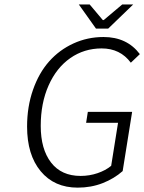

<svg xmlns="http://www.w3.org/2000/svg" viewBox="-20 -840 655 872"><path d="M416 -710 337.9 -819.8H387.2L446.8 -749H451.2L535.2 -819.8H585L471.2 -710ZM333 12.2Q226.6 12.2 164.8 -62.3Q103 -136.7 103 -265.1Q103 -355.5 129.9 -432.1Q156.7 -508.8 203.1 -561Q249.5 -613.3 313.5 -642.6Q377.4 -671.9 450.2 -671.9Q556.6 -671.9 615.2 -594.2L574.2 -555.2Q525.9 -620.1 441.9 -620.1Q362.3 -620.1 299.3 -576.2Q236.3 -532.2 200.7 -451.9Q165 -371.6 165 -268.1Q165 -162.6 211.9 -101.8Q258.8 -41 346.2 -41Q386.2 -41 422.9 -53.5Q459.5 -65.9 484.9 -86.9L516.1 -282.2H371.1L378.9 -332H580.1L537.1 -63Q498.5 -28.8 446.3 -8.3Q394 12.2 333 12.2Z"/></svg>

Font: Office Code Pro D Light Italic
Style: Regular
Weight: 300
Italic angle: -9°
Designer: Nathan Rutzky & Paul D. Hunt
Foundry: Adobe Systems Incorporated
Version: Version 1.004;PS 001.004;hotconv 1.0.70;makeotf.lib2.5.58329